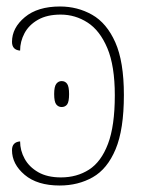

<svg xmlns="http://www.w3.org/2000/svg" viewBox="-20 -562 439 592"><path d="M164 10Q95 10 56 -23Q17 -56 17 -99Q17 -124 42 -126Q42 -98 56 -72.5Q70 -47 98 -31Q126 -15 168 -15Q217 -15 254.5 -39Q292 -63 313 -118.5Q334 -174 334 -268Q334 -359 311 -413.5Q288 -468 250 -492.5Q212 -517 167 -517Q125 -517 97 -501Q69 -485 55.5 -459.5Q42 -434 42 -406Q17 -408 17 -433Q17 -476 56.5 -509Q96 -542 165 -542Q219 -542 264 -516.5Q309 -491 335.5 -431.5Q362 -372 362 -269Q362 -163 336.5 -102Q311 -41 266 -15.5Q221 10 164 10ZM170 -232Q160 -232 153.5 -240Q147 -248 147 -272Q147 -295 153.5 -303.5Q160 -312 170 -312Q181 -312 187 -303.5Q193 -295 193 -272Q193 -248 187 -240Q181 -232 170 -232Z"/></svg>

Font: Noto Serif Thin
Style: Regular
Weight: 100
Designer: Monotype Design Team
Foundry: Monotype Imaging Inc.
Version: Version 2.015